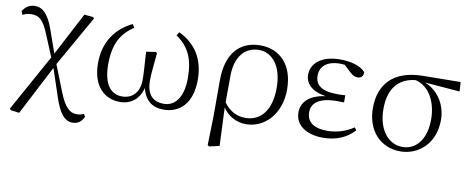

<svg xmlns="http://www.w3.org/2000/svg" viewBox="-64 -806 3154 1294"><g transform="rotate(10 1513.0 -159.5)"><path d="M472 207C510 207 533 187 549 153L538 135C523 143 507 146 487 146C443 146 407 114 369 19L297 -163L493 -509L486 -518L425 -524L271 -230L214 -392C180 -485 141 -524 88 -524C50 -524 20 -503 4 -473L14 -450C30 -458 48 -465 74 -465C126 -465 155 -443 192 -353L255 -201L41 186L47 196L107 204L282 -134L344 52C379 160 417 207 472 207Z M762 14C837 14 893 -30 912 -107C933 -25 983 14 1061 14C1165 14 1254 -56 1254 -224C1254 -370 1185 -467 1075 -518L1061 -494C1146 -436 1186 -359 1186 -224C1186 -81 1125 -25 1056 -25C976 -25 937 -73 937 -165C937 -217 946 -278 952 -354L943 -360L878 -350C882 -267 888 -218 888 -159C888 -70 837 -25 770 -25C695 -25 641 -83 641 -222C641 -361 684 -438 772 -495L757 -518C648 -466 572 -367 572 -219C572 -61 656 14 762 14Z M1396 198 1407 205 1476 189 1465 -72C1502 -16 1560 14 1625 14C1750 14 1858 -94 1858 -263C1858 -434 1762 -526 1630 -526C1490 -526 1401 -432 1401 -246V0ZM1465 -107 1466 -292C1467 -418 1529 -494 1626 -494C1717 -494 1787 -412 1787 -262C1787 -114 1722 -27 1613 -27C1550 -27 1501 -57 1465 -107Z M2152 14C2246 14 2320 -22 2365 -75L2351 -92C2299 -57 2238 -37 2173 -37C2078 -37 2031 -74 2031 -140C2031 -197 2072 -246 2206 -246C2217 -246 2226 -246 2251 -245V-294C2227 -292 2212 -292 2196 -292C2084 -292 2044 -332 2044 -393C2044 -456 2091 -498 2181 -498L2211 -496L2255 -455C2279 -433 2292 -427 2313 -427C2335 -427 2352 -444 2349 -470C2315 -510 2244 -526 2176 -526C2044 -526 1980 -462 1980 -388C1980 -328 2024 -280 2122 -265C2008 -250 1960 -194 1960 -126C1960 -40 2036 14 2152 14Z M2680 14C2805 14 2915 -80 2915 -242C2915 -346 2856 -436 2766 -472L3005 -453L3001 -517L2745 -514C2544 -512 2449 -407 2449 -243C2449 -84 2548 14 2680 14ZM2701 -477C2798 -453 2849 -349 2849 -234C2849 -95 2781 -18 2690 -18C2595 -18 2520 -104 2520 -249C2520 -380 2578 -465 2701 -477Z"/></g></svg>

Font: Noto Serif CJK KR Light
Style: Regular
Weight: 300
Designer: Ryoko NISHIZUKA 西塚涼子 (kana & ideographs); Frank Grießhammer (Latin, Greek & Cyrillic); Wenlong ZHANG 张文龙 (bopomofo); San
Foundry: Adobe
Version: Version 2.001;hotconv 1.1.0;makeotfexe 2.6.0